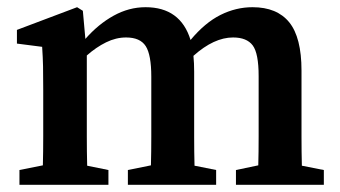

<svg xmlns="http://www.w3.org/2000/svg" viewBox="-20 -513 944 533"><path d="M34 0V-41L99 -54Q100 -91 100 -134.5Q100 -178 100 -210V-263Q100 -304 99.5 -328.5Q99 -353 97 -383L27 -392V-430L194 -493L210 -483L217 -405Q253 -446 295.5 -469.5Q338 -493 384 -493Q481 -493 509 -402Q549 -450 592 -471.5Q635 -493 681 -493Q749 -493 783 -451Q817 -409 817 -317V-210Q817 -176 817 -133.5Q817 -91 818 -53L879 -41V0H635V-41L697 -54Q698 -91 698 -133.5Q698 -176 698 -210V-302Q698 -365 681.5 -387Q665 -409 627 -409Q574 -409 517 -358Q518 -348 518.5 -337Q519 -326 519 -314V-210Q519 -176 519 -133.5Q519 -91 520 -53L580 -41V0H335V-41L399 -54Q400 -91 400 -133.5Q400 -176 400 -210V-300Q400 -361 384.5 -385Q369 -409 330 -409Q302 -409 274.5 -395.5Q247 -382 221 -359V-210Q221 -177 221 -134Q221 -91 222 -53L281 -41V0Z"/></svg>

Font: Source Serif Pro Semibold
Style: Regular
Weight: 600
Designer: Frank Grießhammer
Foundry: Adobe Systems Incorporated
Version: Version 3.000;hotconv 1.0.109;makeotfexe 2.5.65596